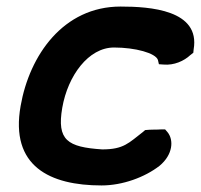

<svg xmlns="http://www.w3.org/2000/svg" viewBox="-20 -561 613 586"><path d="M43 -238C10 -53 133 5 290 5C354 5 422 -20 467 -55C508 -89 511 -134 491 -158L484 -166H471C460 -165 440 -166 423 -164L416 -158C373 -125 358 -105 292 -105C186 -112 153 -133 170 -232C187 -330 250 -416 328 -416C393 -416 455 -399 462 -378L465 -365L479 -364C511 -361 542 -375 561 -393L570 -400L571 -410C592 -531 437 -541 348 -541C173 -541 70 -392 43 -238Z"/></svg>

Font: Snowfall
Style: BlkObl
Weight: 900
Designer: Jasper
Foundry: Cannot Into Space Fonts
Version: Version 0.9